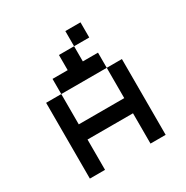

<svg xmlns="http://www.w3.org/2000/svg" viewBox="-180 -949 1061 1097"><g transform="rotate(-30 350.0 -400.0)"><path d="M500 -600H400V-700H300V-600H200V-500H500ZM100 0H200V-200H500V0H600V-500H500V-300H200V-500H100ZM400 -700H500V-800H400Z"/></g></svg>

Font: FT88
Style: Regular
Weight: 400
Designer: Ange Degheest & Mandy Elbé
Foundry: Velvetyne Type Foundry
Version: Version 1.000;FEAKit 1.0